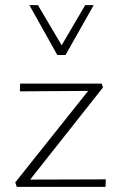

<svg xmlns="http://www.w3.org/2000/svg" viewBox="-20 -724 463 744"><path d="M39 -17 333 -386 355 -372 57 -370 58 -400H374L379 -385L84 -12L64 -28L390 -29L389 0H45ZM202 -511 211 -535 310 -704H343L234 -511ZM202 -511 94 -704H127L227 -535L234 -511Z"/></svg>

Font: Ysabeau Office ExtraLight
Style: Regular
Weight: 250
Designer: Christian Thalmann (Catharsis Fonts)
Version: Version 2.001;gftools[0.9.30]; featfreeze: tnum,lnum,ss02